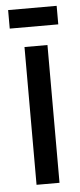

<svg xmlns="http://www.w3.org/2000/svg" viewBox="-51 -703 307 733"><g transform="rotate(-5 103.0 -337.0)"><path d="M59 0V-528H147V0ZM9 -603V-674H195V-603Z"/></g></svg>

Font: Bricolage Grotesque 24pt Condensed
Style: Regular
Weight: 400
Width: 3
Designer: Mathieu Triay
Foundry: Atelier Triay
Version: Version 1.001;gftools[0.9.33.dev8+g029e19f]